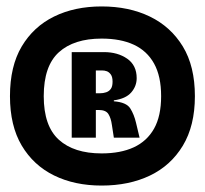

<svg xmlns="http://www.w3.org/2000/svg" viewBox="-20 -733 637 597"><path d="M296 -156Q212 -156 148 -187.5Q84 -219 47.5 -280.5Q11 -342 11 -434Q11 -527 47.5 -588.5Q84 -650 148 -681.5Q212 -713 296 -713Q381 -713 446 -681.5Q511 -650 548.5 -588.5Q586 -527 586 -434Q586 -342 548.5 -280Q511 -218 446 -187Q381 -156 296 -156ZM296 -256Q355 -256 396 -275Q437 -294 459 -333Q481 -372 481 -434Q481 -496 459 -535.5Q437 -575 396 -594Q355 -613 296 -613Q210 -613 163 -570.5Q116 -528 116 -434Q116 -341 163 -298.5Q210 -256 296 -256ZM203 -305V-571H303Q346 -571 375.5 -550.5Q405 -530 405 -490Q405 -465 388 -445.5Q371 -426 334 -421V-418Q373 -415 385 -396Q397 -377 403 -351L414 -305H334L328 -344Q325 -366 317 -378.5Q309 -391 287 -391H278V-305ZM278 -443H291Q301 -443 310 -446Q319 -449 324.5 -456.5Q330 -464 330 -479Q330 -494 324.5 -501.5Q319 -509 312 -511.5Q305 -514 297 -514H278Z"/></svg>

Font: Bricolage Grotesque 96pt ExtraBold SemiCondensed
Style: Regular
Weight: 800
Width: 4
Version: Version 1.001;gftools[0.9.33.dev8+g029e19f]